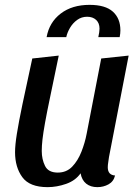

<svg xmlns="http://www.w3.org/2000/svg" viewBox="-20 -751 569 791"><path d="M176 20Q102 20 72 -21Q42 -62 42 -124Q42 -153 49.5 -200Q57 -247 72.5 -321.5Q88 -396 113 -510L222 -522Q201 -420 187 -353.5Q173 -287 165.5 -245Q158 -203 155 -176.5Q152 -150 152 -129Q152 -95 165.5 -67.5Q179 -40 218 -40Q254 -40 277.5 -64.5Q301 -89 315.5 -126Q330 -163 337 -200L397 -510L510 -522L429 -104Q428 -95 426 -83Q424 -71 424 -62Q424 -30 454 -28Q448 -3 427 8.5Q406 20 381 20Q353 20 335 5.5Q317 -9 312 -37Q291 -7 252.5 6.5Q214 20 176 20ZM172 -598Q183 -659 230 -695Q277 -731 349 -731Q414 -731 445 -703Q476 -675 476 -626Q476 -613 473 -598H385Q390 -620 390 -633Q390 -656 376 -669Q362 -682 339 -682Q316 -682 298 -669Q280 -656 268.5 -636.5Q257 -617 253 -598Z"/></svg>

Font: Sansita Swashed
Style: Regular
Weight: 400
Designer: Pablo Cosgaya
Foundry: Omnibus-Type
Version: Version 1.003; ttfautohint (v1.8.3)